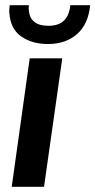

<svg xmlns="http://www.w3.org/2000/svg" viewBox="-20 -717 366 737"><path d="M25 0 94 -493H219L149 0ZM164 -548Q103 -548 61.5 -577Q20 -606 16 -667Q15 -669 15.5 -677Q16 -685 17 -697H91Q90 -691 90 -685Q90 -679 91 -674Q94 -647 112.5 -632.5Q131 -618 166 -618Q205 -618 225.5 -638Q246 -658 250 -697H326Q319 -624 275.5 -586Q232 -548 164 -548Z"/></svg>

Font: Hanken Grotesk
Style: Bold Italic
Weight: 700
Italic angle: -8°
Designer: Alfredo Marco Pradil
Foundry: Hanken Design Co.
Version: Version 3.013